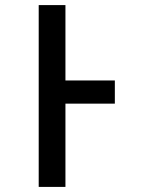

<svg xmlns="http://www.w3.org/2000/svg" viewBox="-20 -734 603 754"><path d="M132 0H237V-327H431V-418H237V-714H132Z"/></svg>

Font: Noto Sans Mono SemiCondensed Medium
Style: Regular
Weight: 500
Width: 4
Designer: Monotype Design Team
Foundry: Monotype Imaging Inc.
Version: Version 2.014